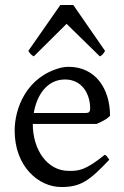

<svg xmlns="http://www.w3.org/2000/svg" viewBox="-20 -738 501 773"><path d="M343 -301C343 -287 337 -283 324 -283H116C127 -350 166 -418 242 -418C311 -418 343 -359 343 -301ZM227 15C304 15 339 -9 420 -95L412 -106C410 -110 406 -113 402 -115C323 -51 296 -50 259 -50H257C170 -50 112 -135 112 -239H369C403 -254 415 -263 423 -272C423 -380 365 -469 256 -469C247 -469 238 -468 228 -466C86 -431 39 -301 39 -212C39 -68 135 15 227 15ZM403 -533 275 -718H223L94 -533C100 -524 105 -517 116 -511L248 -642L382 -511C392 -516 395 -520 403 -533Z"/></svg>

Font: Temporarium
Style: Regular
Weight: 400
Version: Version 1.1